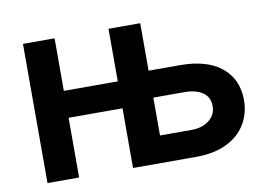

<svg xmlns="http://www.w3.org/2000/svg" viewBox="-64 -643 1039 741"><g transform="rotate(-10 456.0 -272.5)"><path d="M66.1 0V-545.5H190V-339.5H454.2V-234H190V0ZM488.6 -359.4H649.5Q753.6 -359.4 810.9 -312.9Q868.3 -266.3 868.6 -183.9Q868.3 -130.3 842.5 -88.8Q816.8 -47.2 767.8 -23.6Q718.8 0 649.5 0H401.3V-545.5H525.6V-105.5H649.5Q691.4 -105.5 718.4 -126.8Q745.4 -148.1 745.4 -182.2Q745.4 -217.7 718.4 -235.8Q691.4 -253.9 649.5 -253.9H488.6Z"/></g></svg>

Font: InterMG SemiBold
Style: Regular
Weight: 600
Designer: Rasmus Andersson
Foundry: rsms
Version: Version 3.019;December 26, 2023;FontCreator 15.0.0.2955 64-b